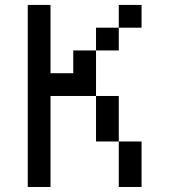

<svg xmlns="http://www.w3.org/2000/svg" viewBox="-20 -747 676 767"><path d="M90.9 -727.3V0H181.8V-363.6H363.6V-545.5H272.7V-454.5H181.8V-727.3ZM454.5 -727.3V-636.4H545.5V-727.3ZM363.6 -636.4V-545.5H454.5V-636.4ZM454.5 -181.8V-363.6H363.6V-181.8ZM454.5 -181.8V0H545.5V-181.8Z"/></svg>

Font: Departure Mono
Style: Regular
Weight: 400
Monospace: yes
Designer: Helena Zhang
Version: Version 1.500;Glyphs 3.3.1 (3343)